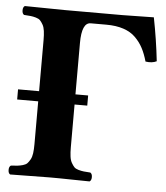

<svg xmlns="http://www.w3.org/2000/svg" viewBox="-49 -691 638 737"><g transform="rotate(5 270.0 -322.5)"><path d="M335 -603H274.9Q240.2 -603 240.2 -523.9V-326.2H289.1V-287.1H240.2V-122.1Q240.2 -101.6 242.2 -86.9Q244.1 -72.3 249.8 -62.5Q255.4 -52.7 260.7 -47.1Q266.1 -41.5 277.3 -38.3Q288.6 -35.2 297.6 -34.2Q306.6 -33.2 323.2 -32.2Q330.6 -27.8 330.6 -15.1Q330.6 -2.4 323.2 2Q291 1.5 258.8 1Q226.6 0.5 207.5 0.2Q188.5 0 170.9 0L17.1 2Q9.8 -2.4 9.8 -15.1Q9.8 -27.8 17.1 -32.2Q33.7 -33.2 42.7 -34.2Q51.8 -35.2 63 -38.3Q74.2 -41.5 79.6 -47.1Q85 -52.7 90.6 -62.5Q96.2 -72.3 98.1 -86.9Q100.1 -101.6 100.1 -122.1V-287.1H19V-326.2H100.1V-522.9Q100.1 -543.5 98.1 -558.1Q96.2 -572.8 90.6 -582.5Q85 -592.3 79.6 -597.9Q74.2 -603.5 63 -606.7Q51.8 -609.9 42.7 -610.8Q33.7 -611.8 17.1 -612.8Q9.8 -617.2 9.8 -629.9Q9.8 -642.6 17.1 -647Q131.8 -645 170.9 -645H394L514.2 -647Q530.8 -563 540 -480Q522.5 -471.2 497.1 -475.1Q488.8 -504.4 477.5 -525.9Q466.3 -547.4 448 -565.7Q429.7 -584 401.4 -593.5Q373 -603 335 -603Z"/></g></svg>

Font: Common Serif
Style: Bold
Weight: 700
Designer: Philipp H. Poll, Khaled Hosny
Foundry: Stefan Peev, Context Ltd.
Version: Version 1.026